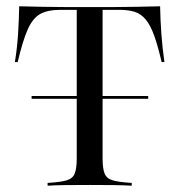

<svg xmlns="http://www.w3.org/2000/svg" viewBox="-20 -591 571 611"><path d="M131.5 0V-8.9Q171.8 -11.3 191.5 -16.9Q211.3 -22.6 217.7 -38.7Q224.2 -54.8 224.2 -86.3V-559.7H171Q132.3 -559.7 108.5 -546.8Q84.7 -533.9 68.5 -498Q52.4 -462.1 36.3 -393.5H27.4Q34.7 -438.7 37.5 -483.1Q40.3 -527.4 41.1 -571Q74.2 -570.2 113.3 -569.4Q152.4 -568.5 192.3 -568.5Q232.3 -568.5 266.1 -568.5Q298.4 -568.5 337.9 -568.5Q377.4 -568.5 416.9 -569.4Q456.5 -570.2 489.5 -571Q490.3 -527.4 493.5 -483.1Q496.8 -438.7 503.2 -393.5H494.4Q482.3 -445.2 470.6 -477.8Q458.9 -510.5 444 -528.6Q429 -546.8 408.9 -553.2Q388.7 -559.7 359.7 -559.7H306.5V-86.3Q306.5 -54.8 312.9 -38.7Q319.4 -22.6 339.5 -16.9Q359.7 -11.3 399.2 -8.9V0Q375.8 -1.6 339.9 -2Q304 -2.4 266.1 -2.4Q224.2 -2.4 188.7 -2Q153.2 -1.6 131.5 0ZM80.6 -276.6V-285.5H451.6V-276.6Z"/></svg>

Font: Playfair 144pt
Style: Regular
Weight: 400
Designer: Claus Eggers Sørensen
Foundry: Claus Eggers Sørensen
Version: Version 2.001;gftools[0.9.30]